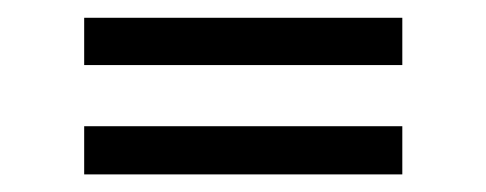

<svg xmlns="http://www.w3.org/2000/svg" viewBox="-20 -414 547 216"><path d="M74.7 -217.8V-272H432.6V-217.8ZM74.7 -340.8V-394H432.6V-340.8Z"/></svg>

Font: Metrophobic
Style: Regular
Weight: 400
Designer: vernon adams
Foundry: vernon adams
Version: Version 1.000